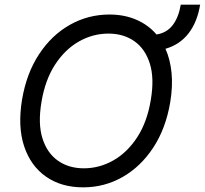

<svg xmlns="http://www.w3.org/2000/svg" viewBox="-20 -800 885 830"><path d="M761.4 -779.8H845.2Q832.7 -704.2 794.9 -655.5Q757.1 -606.9 695.3 -589.1Q715.9 -543.3 721.6 -485.1Q727.3 -426.8 715.9 -358Q696.7 -244.3 642.4 -161.8Q588.1 -79.2 509.6 -34.6Q431.1 9.9 339.5 9.9Q245 9.9 178.8 -36.4Q112.6 -82.7 84.3 -167.8Q56.1 -252.8 75.3 -369.3Q94.5 -483 148.8 -565.5Q203.1 -648.1 282 -692.6Q360.8 -737.2 453.1 -737.2Q517.4 -737.2 569.2 -714.8Q621.1 -692.5 656.6 -650.9Q701 -658 726.6 -691.4Q752.1 -724.8 761.4 -779.8ZM632.1 -369.3Q647.7 -462.4 627.5 -525.9Q607.2 -589.5 560.4 -622.2Q513.5 -654.8 448.9 -654.8Q381.4 -654.8 321 -620.6Q260.7 -586.3 217.7 -520.1Q174.7 -453.8 159.1 -358Q143.5 -264.9 163.7 -201.3Q183.9 -137.8 230.8 -105.1Q277.7 -72.4 342.3 -72.4Q409.8 -72.4 470.2 -106.7Q530.5 -141 573.5 -207.2Q616.5 -273.4 632.1 -369.3Z"/></svg>

Font: Inter UI
Style: Italic
Weight: 400
Italic angle: -9.39999°
Designer: Rasmus Andersson
Foundry: rsms
Version: 3.2;8d6f07862